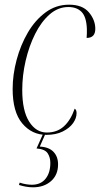

<svg xmlns="http://www.w3.org/2000/svg" viewBox="-20 -566 427 820"><path d="M178 10Q116 10 75 -39Q34 -88 34 -186Q34 -247 51 -310.5Q68 -374 99 -427Q130 -480 174.5 -513Q219 -546 275 -546Q332 -546 359.5 -513.5Q387 -481 387 -443Q387 -404 350 -404Q351 -414 351 -423.5Q351 -433 351 -443Q349 -494 328.5 -515Q308 -536 272 -536Q228 -536 192 -504.5Q156 -473 130 -421Q104 -369 89.5 -306.5Q75 -244 75 -182Q75 -93 104.5 -46.5Q134 0 180 0Q224 0 253 -26.5Q282 -53 299 -102Q307 -97 307 -83Q307 -61 292 -40Q277 -19 248 -4.5Q219 10 178 10ZM121 234Q93 234 61 224L64 214Q79 219 92.5 221Q106 223 116 223Q154 223 174.5 197.5Q195 172 195 130Q195 106 183.5 88.5Q172 71 136 68L166 1H176L150 60Q189 62 208.5 82.5Q228 103 228 136Q228 181 198 207.5Q168 234 121 234Z"/></svg>

Font: Noto Serif Display Condensed ExtraLight
Style: Italic
Weight: 200
Width: 3
Italic angle: -12°
Designer: Monotype Design Team
Foundry: Monotype Imaging Inc.
Version: Version 2.009